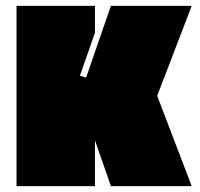

<svg xmlns="http://www.w3.org/2000/svg" viewBox="-20 -587 677 651"><path d="M302 44H36V-567H302V-476L251 -330L272 -324L356 -567H630L513 -262L630 44H356L302 -111Z"/></svg>

Font: ChangwonDangamAsac Bold
Style: Regular
Weight: 700
Designer: Choi Chi-young, Lee Youngbeen, Kim Jungjin, Yoon Jihee, Han Dohee
Foundry: YoonDesign Inc.
Version: Version 1.010;Build 20210623